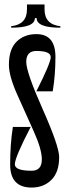

<svg xmlns="http://www.w3.org/2000/svg" viewBox="-20 -831 304 862"><path d="M245.6 -125.6Q245.6 -57.8 210.6 -23.3Q175.6 11.1 122.2 11.1Q25.6 11.1 25.6 -92.2Q25.6 -184.4 37.8 -261.1H117.8Q46.7 -124.4 46.7 -93.3Q46.7 -64.4 122.2 -64.4Q167.8 -64.4 167.8 -115.6Q167.8 -161.1 131.1 -242.2Q94.4 -323.3 57.2 -406.7Q20 -490 20 -540Q20 -610 54.4 -643.9Q88.9 -677.8 143.3 -677.8Q228.9 -677.8 228.9 -575.6Q228.9 -493.3 216.7 -421.1H143.3Q207.8 -548.9 207.8 -574.4Q207.8 -602.2 143.3 -602.2Q97.8 -602.2 97.8 -553.3Q97.8 -506.7 171.7 -340.6Q245.6 -174.4 245.6 -125.6ZM133.3 -750H144.4Q144.4 -706.7 251.1 -706.7V-713.3Q180 -721.1 180 -788.9V-811.1H131.1ZM136.7 -750H147.8L150 -811.1H101.1V-788.9Q101.1 -721.1 30 -713.3V-706.7Q136.7 -706.7 136.7 -750Z"/></svg>

Font: Le Murmure
Style: Regular
Weight: 600
Width: 2
Designer: Jeremy Landes, Alexander Slobzheninov (Cyrillic)
Foundry: Velvetyne Type Foundry
Version: Version 1.0